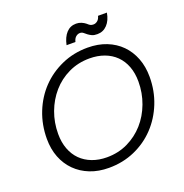

<svg xmlns="http://www.w3.org/2000/svg" viewBox="-151 -998 1090 1139"><g transform="rotate(-20 394.0 -428.5)"><path d="M755 -419Q755 -330 724 -252.5Q693 -175 638 -117Q583 -59 508 -26Q433 7 345 7Q279 7 226 -14Q173 -35 135 -73Q97 -111 76.5 -163.5Q56 -216 56 -280Q56 -369 87 -447Q118 -525 173 -582.5Q228 -640 303.5 -673.5Q379 -707 467 -707Q533 -707 586 -686Q639 -665 676.5 -627Q714 -589 734.5 -536Q755 -483 755 -419ZM129 -285Q129 -232 145 -189.5Q161 -147 190.5 -117.5Q220 -88 262 -72Q304 -56 355 -56Q427 -56 487 -85Q547 -114 590.5 -163Q634 -212 658.5 -277.5Q683 -343 683 -415Q683 -468 667 -510.5Q651 -553 621 -582.5Q591 -612 549 -627.5Q507 -643 456 -643Q384 -643 323.5 -614Q263 -585 220 -535.5Q177 -486 153 -421.5Q129 -357 129 -285ZM356 -763Q366 -811 390.5 -837.5Q415 -864 452 -864Q470 -864 485 -857.5Q500 -851 510 -843Q525 -829 532.5 -826.5Q540 -824 549 -824Q562 -824 574 -833.5Q586 -843 591 -863H647Q639 -816 613.5 -789Q588 -762 551 -762Q530 -762 518 -767.5Q506 -773 495 -781Q485 -789 476 -796.5Q467 -804 455 -804Q441 -804 429 -794Q417 -784 412 -763Z"/></g></svg>

Font: SVN-Poppins Light
Style: Italic
Weight: 300
Italic angle: -10°
Designer: Ninad Kale (Devanagari), Jonny Pinhorn (Latin)
Foundry: Indian Type Foundry
Version: Version 3.002 2017; ttfautohint (v1.8.3)